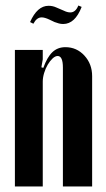

<svg xmlns="http://www.w3.org/2000/svg" viewBox="-20 -676 383 696"><path d="M137 -430Q151 -469 170 -487Q189 -505 217 -505Q258 -505 286 -474.5Q314 -444 314 -400V0H208V-431Q208 -473 189 -473Q180 -473 170.5 -464Q161 -455 153 -441.5Q145 -428 140 -411.5Q135 -395 135 -380V0H34V-495H135V-461L130 -432ZM101 -590 89 -596Q115 -655 156 -655Q171 -655 184 -649L212 -637Q224 -631 235 -631Q254 -631 264 -656L276 -651Q252 -589 209 -589Q201 -589 193.5 -591Q186 -593 178 -596L159 -605Q142 -613 131 -613Q113 -613 101 -590Z"/></svg>

Font: Moniqa Extra Bold Narrow Heading
Style: Regular
Weight: 800
Width: 4
Designer: Rajesh Rajput
Foundry: Rajesh Rajput
Version: Version 1.000;December 15, 2022;FontCreator 14.0.0.2794 32-b